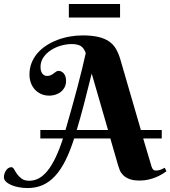

<svg xmlns="http://www.w3.org/2000/svg" viewBox="-100 -910 866 976"><path d="M460.9 -206.1H276.9Q256.3 -141.6 232.7 -94.2Q209 -46.9 180.2 -15.6Q151.4 15.6 116.9 30.8Q82.5 45.9 40 45.9Q16.6 45.9 -5.1 41.7Q-26.9 37.6 -43.5 30.3Q-60.1 22.9 -70.1 12.9Q-80.1 2.9 -80.1 -8.8Q-80.1 -17.6 -77.4 -26.6Q-74.7 -35.6 -69.8 -43.2Q-64.9 -50.8 -57.9 -55.4Q-50.8 -60.1 -42 -60.1Q-34.2 -60.1 -28.3 -49.3Q-22.5 -38.6 -13.4 -25.6Q-4.4 -12.7 9.8 -2Q23.9 8.8 48.8 8.8Q74.2 8.8 97.2 -3.4Q120.1 -15.6 141.4 -41.7Q162.6 -67.9 182.1 -108.4Q201.7 -148.9 220.2 -206.1H105V-249H232.9Q249 -303.7 264.4 -359.4Q279.8 -415 293.5 -466.3Q307.1 -517.6 317.9 -562.3Q328.6 -606.9 335.9 -640.1Q326.2 -667.5 309.3 -676.8Q292.5 -686 264.2 -686Q237.8 -686 209.7 -678Q181.6 -669.9 158.7 -655Q135.7 -640.1 120.8 -618.4Q106 -596.7 106 -569.8Q106 -554.2 110.1 -544.9Q114.3 -535.6 119.9 -531Q125.5 -526.4 130.9 -525.1Q136.2 -523.9 139.2 -523.9Q150.9 -523.9 158.9 -528.1Q167 -532.2 173.1 -536.9Q179.2 -541.5 185.1 -545.7Q190.9 -549.8 198.2 -549.8Q203.6 -549.8 210.2 -547.1Q216.8 -544.4 222.4 -538.6Q228 -532.7 231.9 -523.2Q235.8 -513.7 235.8 -500Q235.8 -480.5 228.3 -466.3Q220.7 -452.1 208.7 -442.6Q196.8 -433.1 181.4 -428.5Q166 -423.8 150.9 -423.8Q127.4 -423.8 108.6 -432.4Q89.8 -440.9 76.7 -455.6Q63.5 -470.2 56.6 -489.7Q49.8 -509.3 49.8 -530.8Q49.8 -563 60.5 -590.1Q71.3 -617.2 90.3 -639.4Q109.4 -661.6 135.3 -678.5Q161.1 -695.3 191.2 -706.8Q221.2 -718.3 253.9 -724.1Q286.6 -730 319.8 -730Q366.7 -730 399.2 -722.4Q431.6 -714.8 453.6 -700Q475.6 -685.1 489 -662.4Q502.4 -639.6 511.2 -609.9L616.2 -249H722.2V-206.1H627.9L666 -78.1Q668 -70.8 669.9 -64.5Q671.9 -58.1 674.6 -53.5Q677.2 -48.8 681.4 -45.9Q685.5 -43 691.9 -43Q705.6 -43 717.3 -47.6Q729 -52.2 737.8 -57.1L746.1 -39.1Q737.3 -32.7 723.9 -24.7Q710.4 -16.6 693.1 -9.3Q675.8 -2 654.8 2.9Q633.8 7.8 609.9 7.8Q576.7 7.8 556.4 -0.5Q536.1 -8.8 524.7 -21Q513.2 -33.2 508.1 -46.9Q502.9 -60.5 500 -70.8ZM366.2 -536.1Q346.2 -454.6 327.4 -382.8Q308.6 -311 290 -249H449.2ZM250 -889.6H510.3V-820.8H250Z"/></svg>

Font: Berkshire Swash
Style: Regular
Weight: 400
Designer: Astigmatic (AOETI)
Foundry: Astigmatic (AOETI)
Version: Version 1.001